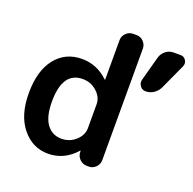

<svg xmlns="http://www.w3.org/2000/svg" viewBox="-132 -884 1035 1029"><g transform="rotate(20 385.0 -370.0)"><path d="M286 -430Q171 -430 171 -260Q171 -175 202 -132.5Q233 -90 286 -90Q333 -90 367 -121Q401 -152 401 -192V-328Q401 -368 367 -399Q333 -430 286 -430ZM246 10Q157 10 98 -62.5Q39 -135 39 -260Q39 -389 95.5 -459.5Q152 -530 246 -530Q331 -530 396 -468Q397 -467 398 -467Q399 -467 399 -468V-693Q399 -716 416 -733Q433 -750 456 -750H476Q499 -750 515.5 -733Q532 -716 532 -693V-57Q532 -34 515.5 -17Q499 0 476 0H465Q441 0 424 -16.5Q407 -33 406 -57V-64Q406 -65 405 -65Q404 -65 403 -64Q337 10 246 10ZM624 -483Q604 -483 592 -499Q580 -515 585 -535L623 -675Q630 -699 649.5 -714.5Q669 -730 694 -730H734Q754 -730 764.5 -713Q775 -696 767 -678L700 -532Q689 -510 668.5 -496.5Q648 -483 624 -483Z"/></g></svg>

Font: Rounded Mplus 1c Bold
Style: Bold
Weight: 700
Version: Version 1.059.20150529